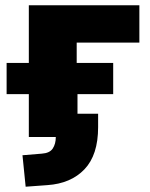

<svg xmlns="http://www.w3.org/2000/svg" viewBox="-20 -518 568 726"><path d="M77 188 65 69 138 63Q168 61 179.5 43.5Q191 26 191 0H89V-162H5V-280H89V-498H507V-357H270V-280H408V-162H273V-88H351V-37Q351 68 299.5 122Q248 176 159 182Z"/></svg>

Font: Nunito Sans 10pt Black
Style: Regular
Weight: 900
Designer: Vernon Adams
Foundry: Vernon Adams
Version: Version 3.101;gftools[0.9.27]